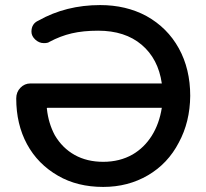

<svg xmlns="http://www.w3.org/2000/svg" viewBox="-20 -719 813 757"><path d="M557 -656Q640 -610 685 -528.5Q730 -447 730 -341Q729 -238 685 -157Q642 -74 563.5 -28Q485 18 387 18Q285 18 209 -26Q129 -72 86.5 -150.5Q44 -229 44 -331Q44 -356 60.5 -373Q77 -390 100 -390H618Q604 -487 538.5 -542.5Q473 -598 367 -598Q308 -598 263 -587.5Q218 -577 175 -554Q169 -549 153 -549Q134 -549 119 -563Q104 -577 104 -594Q104 -626 132 -638Q240 -699 375 -699Q477 -699 557 -656ZM196 -186Q226 -135 274.5 -108Q323 -81 387 -81Q452 -81 503 -110Q549 -137 578.5 -184Q608 -231 618 -294H168Q166 -294 165 -293Q164 -292 165 -289Q171 -233 196 -186Z"/></svg>

Font: 寒蝉全圆体 Bold
Style: Regular
Weight: 700
Designer: Warren2060
      Designed by Motoya company      

      [Varela Round]
      Joe Prince(Latin component); Avraham Cornf
Foundry: ChillType
Version: Version 3.200